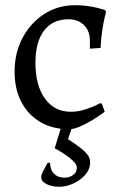

<svg xmlns="http://www.w3.org/2000/svg" viewBox="-20 -484 464 737"><path d="M245 12Q182 12 135 -15.5Q88 -43 62 -92.5Q36 -142 36 -209Q36 -281 66.5 -338.5Q97 -396 149.5 -430Q202 -464 267 -464Q299 -464 325.5 -459.5Q352 -455 368 -450Q384 -445 384 -445L387 -438Q387 -438 382.5 -420Q378 -402 373 -370.5Q368 -339 366 -300L325 -297V-328Q325 -365 302.5 -387.5Q280 -410 243 -410Q182 -410 149 -366.5Q116 -323 116 -243Q116 -156 152.5 -105.5Q189 -55 252 -55Q280 -55 306 -63.5Q332 -72 348.5 -80Q365 -88 365 -88L371 -86L382 -55Q382 -55 368 -45Q354 -35 332 -21.5Q310 -8 286.5 2Q263 12 245 12ZM206 233Q191 233 175.5 229Q160 225 149 216.5Q138 208 138 197Q138 187 147 170Q156 153 163 141H172Q173 169 188 183.5Q203 198 227 198Q247 198 261 187.5Q275 177 275 160Q275 148 262 135Q249 122 229.5 109Q210 96 190 85L223 -23H266L241 50Q258 61 277.5 75Q297 89 311.5 104.5Q326 120 326 139Q326 165 307.5 186.5Q289 208 261.5 220.5Q234 233 206 233Z"/></svg>

Font: Alegreya
Style: Regular
Weight: 400
Designer: Juan Pablo del Peral
Foundry: Huerta Tipografica
Version: Version 2.009